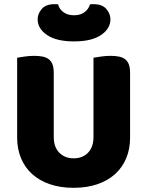

<svg xmlns="http://www.w3.org/2000/svg" viewBox="-20 -882 704 918"><path d="M602 -224Q602 -170 583.5 -125.5Q565 -81 530 -49.5Q495 -18 445 -1Q395 16 332 16Q269 16 219 -1Q169 -18 134 -49.5Q99 -81 80.5 -125.5Q62 -170 62 -224V-606Q73 -608 97 -611.5Q121 -615 143 -615Q166 -615 183.5 -611.5Q201 -608 213 -599Q225 -590 231 -574Q237 -558 237 -532V-227Q237 -179 263.5 -152Q290 -125 332 -125Q375 -125 401 -152Q427 -179 427 -227V-606Q438 -608 462 -611.5Q486 -615 508 -615Q531 -615 548.5 -611.5Q566 -608 578 -599Q590 -590 596 -574Q602 -558 602 -532ZM334 -684Q250 -684 205 -714.5Q160 -745 160 -790Q160 -816 179.5 -839Q199 -862 240 -862Q245 -862 249 -862Q253 -862 258 -861Q263 -839 283 -824Q303 -809 334 -809Q365 -809 384.5 -824Q404 -839 410 -861Q415 -862 419 -862Q423 -862 428 -862Q469 -862 488.5 -839Q508 -816 508 -790Q508 -745 463 -714.5Q418 -684 334 -684Z"/></svg>

Font: Baloo Tammudu
Style: Regular
Weight: 400
Designer: Omkar Shende and Ek Type
Foundry: Ek Type
Version: Version 1.443;PS 1.000;hotconv 16.6.51;makeotf.lib2.5.65220;